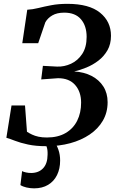

<svg xmlns="http://www.w3.org/2000/svg" viewBox="-20 -772 629 1025"><path d="M228 8.5Q171 8.5 129.5 -0.5Q88 -9.5 60 -20.5Q32 -31.5 14 -36.5L41.5 -209H113.5L124 -68.5Q136.5 -60.5 151.2 -53.5Q166 -46.5 185.5 -42.2Q205 -38 230.5 -38Q289.5 -38 330.2 -61.8Q371 -85.5 392 -127.5Q413 -169.5 413 -224Q413 -282 381.2 -318.2Q349.5 -354.5 290 -354.5L200 -348L209 -420.5L284.5 -416.5Q323 -415 359.2 -431.8Q395.5 -448.5 419 -484.2Q442.5 -520 442.5 -575Q442.5 -634 412.2 -669.2Q382 -704.5 323 -704.5Q284.5 -704.5 259.5 -690Q234.5 -675.5 222 -653L184 -541.5H99L125.5 -720Q154 -721.5 185 -729.2Q216 -737 254 -744.2Q292 -751.5 340 -751.5Q456 -751.5 514.2 -704.2Q572.5 -657 572.5 -581Q572.5 -536.5 553.8 -503.8Q535 -471 505.2 -448.2Q475.5 -425.5 441.2 -411.5Q407 -397.5 376 -390.5Q428.5 -387.5 468.8 -366.8Q509 -346 531.8 -310.2Q554.5 -274.5 554.5 -226.5Q554.5 -171.5 529.2 -128Q504 -84.5 459 -54Q414 -23.5 355 -7.5Q296 8.5 228 8.5ZM246.5 -15 271.5 -13Q283 2 292 28Q301 54 301 85Q301 129 284.5 162.5Q268 196 236.8 214.8Q205.5 233.5 162 233.5Q141.5 233.5 121.2 228.8Q101 224 89 216L98 141.5Q105 145.5 118.5 148.5Q132 151.5 147 151.5Q187 151 210.2 126.2Q233.5 101.5 234 54.5Q235 30 229.8 14Q224.5 -2 220 -13Z"/></svg>

Font: Merriweather 60pt SemiBold
Style: Italic
Weight: 600
Italic angle: -7.8°
Version: Version 2.101